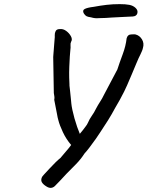

<svg xmlns="http://www.w3.org/2000/svg" viewBox="-20 -849 716 931"><path d="M637 -682Q657 -677 668.5 -658Q680 -639 673 -616Q671 -607 667.5 -599.5Q664 -592 660 -583Q653 -570 642 -543.5Q631 -517 618.5 -487.5Q606 -458 596 -435Q586 -412 582 -405Q572 -385 561 -365Q550 -345 538 -325Q522 -295 504 -266Q486 -237 467 -209Q461 -199 445.5 -177Q430 -155 414 -134Q398 -113 390 -105Q372 -77 349 -53.5Q326 -30 303 -7Q291 6 283.5 14Q276 22 269 29.5Q262 37 251 48Q231 72 205 55Q190 46 183.5 35.5Q177 25 183 11Q184 7 195 -4.5Q206 -16 220.5 -32Q235 -48 249.5 -62Q264 -76 273 -83Q291 -105 303.5 -119Q316 -133 325 -146Q301 -174 285 -208Q269 -242 263 -266Q261 -273 259.5 -279.5Q258 -286 257 -293L243 -365Q245 -375 243.5 -382Q242 -389 241 -398L238 -574Q238 -570 238.5 -579.5Q239 -589 240.5 -605Q242 -621 243 -637Q244 -653 245 -662Q246 -667 245.5 -678Q245 -689 250 -698.5Q255 -708 270 -708Q286 -710 301 -699Q316 -688 324 -673Q332 -658 325 -647Q321 -639 322 -629Q323 -619 321 -605Q320 -597 318.5 -575Q317 -553 316 -525.5Q315 -498 315.5 -473.5Q316 -449 317 -435Q316 -442 317 -432.5Q318 -423 320 -406Q322 -389 323.5 -372Q325 -355 326 -346Q327 -335 331 -316Q335 -297 341 -275.5Q347 -254 354 -234Q361 -214 367 -200L381 -217Q388 -227 395 -235.5Q402 -244 406 -253Q414 -272 425.5 -288Q437 -304 445 -321Q455 -340 465.5 -356Q476 -372 484 -389L549 -512Q560 -546 575 -586Q590 -626 594 -663Q599 -682 616 -682Q618 -682 625.5 -682.5Q633 -683 637 -682ZM459 -761Q450 -760 440.5 -761Q431 -762 421 -765Q406 -767 399.5 -770.5Q393 -774 387 -783Q378 -798 390 -805Q402 -812 435 -816Q467 -822 497 -825.5Q527 -829 560 -829Q589 -829 607 -825.5Q625 -822 637 -811Q650 -799 646 -784.5Q642 -770 623 -769Q617 -769 602 -768Q587 -767 570.5 -766.5Q554 -766 542 -765Q535 -765 522 -764Q509 -763 493 -762Q477 -761 459 -761Z"/></svg>

Font: Caveat SemiBold
Style: Regular
Weight: 600
Designer: Pablo Impallari
Foundry: Pablo Impallari
Version: Version 2.000